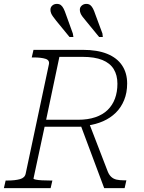

<svg xmlns="http://www.w3.org/2000/svg" viewBox="-39 -966 738 986"><path d="M373 -329 413 -348 514 -86Q521 -68 532.5 -57.5Q544 -47 560 -43.5Q576 -40 597 -40H610L601 0H496ZM230 -39 221 0H-19L-10 -39H1Q38 -39 63.5 -46Q89 -53 93 -75L212 -635Q217 -657 194.5 -664Q172 -671 135 -671H124L133 -710H387Q461 -710 511.5 -689.5Q562 -669 588 -630Q614 -591 614 -537Q614 -490 598.5 -452Q583 -414 555.5 -387Q528 -360 490.5 -343.5Q453 -327 408 -321Q398 -320 391 -318Q384 -316 378.5 -315.5Q373 -315 366 -315H190L133 -49Q133 -46 145 -43.5Q157 -41 177 -40Q197 -39 217 -39ZM385 -674H266L198 -351H362Q412 -351 450.5 -364Q489 -377 514 -401.5Q539 -426 551.5 -460Q564 -494 564 -536Q564 -580 545 -611Q526 -642 486.5 -658Q447 -674 385 -674ZM300 -891 335 -794 338 -776H318L250 -859Q241 -871 234 -880Q227 -889 223.5 -898Q220 -907 220 -916Q220 -929 229.5 -937.5Q239 -946 253 -946Q266 -946 274 -939.5Q282 -933 288 -921Q294 -909 300 -891ZM451 -891 487 -794 489 -776H470L402 -859Q392 -871 385 -880Q378 -889 374.5 -898Q371 -907 371 -916Q371 -929 381 -937.5Q391 -946 404 -946Q417 -946 425 -939.5Q433 -933 439 -921Q445 -909 451 -891Z"/></svg>

Font: Roboto Serif Thin
Style: Italic
Weight: 250
Italic angle: -10°
Version: Version 1.007